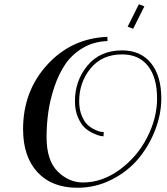

<svg xmlns="http://www.w3.org/2000/svg" viewBox="-20 -784 788 907"><path d="M200 -136Q200 -26 252.5 26Q305 78 372 78Q463 78 545.5 17.5Q628 -43 675 -134.5Q722 -226 722 -319Q722 -418 679 -472.5Q636 -527 557 -527Q462 -527 408 -461Q354 -395 354 -306Q354 -267 366 -238Q378 -209 393 -195Q408 -181 427 -172Q446 -163 455.5 -161.5Q465 -160 470 -160L469 -140Q465 -140 454 -142Q443 -144 421 -154Q399 -164 381 -180Q363 -196 348.5 -229Q334 -262 334 -306Q334 -403 393.5 -474.5Q453 -546 557 -546Q644 -546 693 -486Q742 -426 742 -319Q742 -244 712.5 -168.5Q683 -93 632.5 -33Q582 27 506.5 65Q431 103 346 103Q225 103 157 29.5Q89 -44 89 -174Q89 -353 203 -478Q317 -603 487 -610L488 -590Q423 -588 371.5 -557.5Q320 -527 288.5 -480.5Q257 -434 236.5 -372.5Q216 -311 208 -253Q200 -195 200 -136ZM583 -658 636 -764 662 -754 609 -648Z"/></svg>

Font: Sail
Style: Regular
Weight: 400
Designer: Miguel Hernandez
Foundry: Miguel Hernandez
Version: Version 1.002